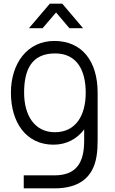

<svg xmlns="http://www.w3.org/2000/svg" viewBox="-20 -780 632 1055"><path d="M274 15C346 15 404 -17.5 442.5 -69V-8.5C443 118.5 396 183.5 279 183.5H110.5V255H279C411 255 491 199 510.5 78.5C515 51 516.5 23.5 516.5 -7.5V-270.5C516.5 -444 430.5 -555 278.5 -555C130 -555 40 -431.5 40 -270.5C40 -108.5 122.5 15 274 15ZM112.5 -270.5C112.5 -392.5 150.5 -486.5 283 -486.5C400 -486.5 451 -397.5 451 -270.5C451 -145.5 396.5 -53.5 281.5 -53.5C169 -53.5 112.5 -147.5 112.5 -270.5ZM139 -625H214L288 -711.5L361.5 -625H436.5L322 -760H254Z"/></svg>

Font: Eudonet
Style: Regular
Weight: 400
Designer: Mikhail Sharanda
Foundry: Mikhail Sharanda
Version: Version 4.503;Glyphs 3.1.2 (3151)